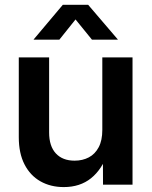

<svg xmlns="http://www.w3.org/2000/svg" viewBox="-20 -758 622 788"><path d="M241.7 9.8Q187.5 9.8 145.8 -13.9Q104 -37.6 80.6 -83.3Q57.1 -128.9 57.1 -194.8V-522.5H181.6V-214.4Q181.6 -158.2 209.2 -128.4Q236.8 -98.6 286.1 -98.6Q318.8 -98.6 344.5 -112.1Q370.1 -125.5 385 -153.6Q399.9 -181.6 399.9 -224.6V-522.5H523.9V0H402.8L402.3 -131.8H423.3Q398.9 -63 353.8 -26.6Q308.6 9.8 241.7 9.8ZM223.6 -595.2H118.2V-596.2L237.8 -738.3H341.8L463.4 -596.2V-595.2H357.4L290 -678.2Z"/></svg>

Font: Inter 28pt SemiBold
Style: Regular
Weight: 600
Designer: Rasmus Andersson
Foundry: rsms
Version: Version 4.001;git-66647c0bb